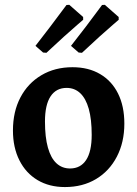

<svg xmlns="http://www.w3.org/2000/svg" viewBox="-20 -745 556 777"><path d="M242.6 12Q179.3 12 131.9 -16.2Q84.5 -44.5 58.5 -96.3Q32.4 -148.2 32.4 -216.8Q32.4 -293.3 62.7 -350.8Q92.9 -408.3 147.5 -440.6Q202.1 -473 273.4 -473Q338.1 -473 385.2 -445.2Q432.4 -417.5 457.8 -366.3Q483.2 -315.2 483.2 -244.7Q483.2 -169.2 452.9 -111Q422.6 -52.7 368.6 -20.4Q314.5 12 242.6 12ZM263.4 -63.2Q305.9 -63.2 328.5 -97.4Q351.1 -131.6 351.1 -199.2Q351.1 -262.4 339.2 -304.6Q327.3 -346.7 304.6 -368Q281.8 -389.3 249.7 -389.3Q207.3 -389.3 184.6 -355Q162 -320.7 162 -253.4Q162 -189.8 173.9 -147.5Q185.8 -105.1 208.6 -84.1Q231.3 -63.2 263.4 -63.2ZM460.4 -664.9Q460.4 -664.9 438.6 -646.2Q416.8 -627.4 382.9 -597Q349 -566.5 311.7 -531.3L298.2 -532.4L267.3 -559.4Q298.1 -598.4 327 -636.5Q355.9 -674.7 374.4 -699.8Q392.9 -724.8 392.9 -724.8L404.2 -725.5L460.2 -676.2ZM316.6 -664.9Q316.6 -664.9 294.8 -646.2Q273 -627.4 239.1 -597Q205.2 -566.5 167.9 -531.3L154.4 -532.4L123.5 -559.4Q154.3 -598.4 182.9 -636.5Q211.5 -674.7 230.3 -699.8Q249.1 -724.8 249.1 -724.8L260.4 -725.5L316.4 -676.2Z"/></svg>

Font: Alegreya
Style: Regular
Weight: 400
Designer: Juan Pablo del Peral
Foundry: Huerta Tipografica
Version: Version 2.009